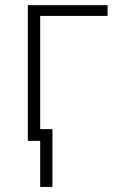

<svg xmlns="http://www.w3.org/2000/svg" viewBox="-20 -551 461 751"><path d="M88.9 0V-530.8H400.9V-488.8H137.2V-45.9H185.1V180.2H137.2V0Z"/></svg>

Font: Open Sans Light
Style: Regular
Weight: 300
Foundry: Ascender Corporation
Version: Version 1.10